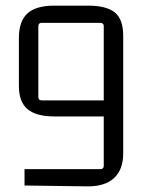

<svg xmlns="http://www.w3.org/2000/svg" viewBox="-20 -658 533 681"><path d="M417 -114Q417 -56 384 -26Q351 4 288 3L67 0V-58H336Q348 -58 348 -70V-245H173Q109 -245 78 -270.5Q47 -296 47 -354V-523Q47 -583 77.5 -610.5Q108 -638 172 -638H292Q357 -638 387 -614Q417 -590 417 -531ZM128 -302H348V-565Q348 -577 335 -577H128Q116 -577 116 -565V-314Q116 -302 128 -302Z"/></svg>

Font: Gemunu Libre Light
Style: Regular
Weight: 300
Designer: Puspanada Ekanayake, Sola Matas, Pathum Egodawatta, Kosala Senevirathne
Foundry: mooniak
Version: Version 1.100